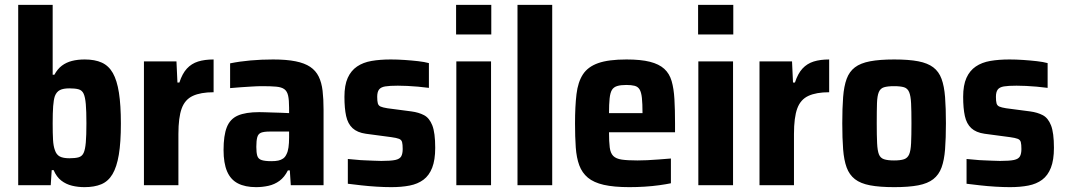

<svg xmlns="http://www.w3.org/2000/svg" viewBox="-20 -763 4394 791"><path d="M328 8Q301 8 276.5 2Q252 -4 232.5 -19Q213 -34 201 -62H193L189 0H55V-743H197V-455H204Q217 -479 235 -492.5Q253 -506 276.5 -512Q300 -518 329 -518Q371 -518 399.5 -505Q428 -492 445 -462Q462 -432 470 -381Q478 -330 478 -254Q478 -176 469.5 -125.5Q461 -75 443.5 -45.5Q426 -16 397.5 -4Q369 8 328 8ZM266 -111Q290 -111 304 -115Q318 -119 324.5 -133Q331 -147 333.5 -176Q336 -205 336 -255Q336 -305 333.5 -334Q331 -363 324.5 -377Q318 -391 304 -395Q290 -399 266 -399Q241 -399 227 -392Q213 -385 206 -367Q201 -352 199 -325.5Q197 -299 197 -255Q197 -213 198.5 -187Q200 -161 206 -145Q212 -126 226 -118.5Q240 -111 266 -111Z M573 0V-510H707L711 -423H719Q731 -460 750 -480.5Q769 -501 796 -509.5Q823 -518 860 -518V-383Q807 -383 774.5 -368Q742 -353 728.5 -316Q715 -279 715 -211V0Z M1035 8Q990 8 960 -7.5Q930 -23 915.5 -57Q901 -91 901 -145Q901 -205 914.5 -239Q928 -273 960 -287Q992 -301 1048 -301Q1058 -301 1072 -300.5Q1086 -300 1102.5 -299.5Q1119 -299 1136.5 -298.5Q1154 -298 1171 -297V-319Q1171 -351 1167 -369Q1163 -387 1151.5 -395.5Q1140 -404 1118 -406Q1096 -408 1061 -408Q1041 -408 1017.5 -406.5Q994 -405 971 -403.5Q948 -402 928 -400V-502Q967 -510 1012 -514Q1057 -518 1105 -518Q1160 -518 1197.5 -510.5Q1235 -503 1258 -487.5Q1281 -472 1293 -447.5Q1305 -423 1309 -389Q1313 -355 1313 -311V0H1178L1174 -61H1166Q1152 -33 1131.5 -18Q1111 -3 1086 2.5Q1061 8 1035 8ZM1098 -99Q1115 -99 1126.5 -101.5Q1138 -104 1146.5 -110Q1155 -116 1160 -127Q1166 -138 1168.5 -155.5Q1171 -173 1171 -197V-221H1091Q1068 -221 1056 -216.5Q1044 -212 1040 -198Q1036 -184 1036 -158Q1036 -134 1040 -121Q1044 -108 1058 -103.5Q1072 -99 1098 -99Z M1592 8Q1564 8 1531.5 6Q1499 4 1468 0.5Q1437 -3 1413 -6V-108Q1429 -107 1447 -105Q1465 -103 1483 -102.5Q1501 -102 1518.5 -101Q1536 -100 1551 -100Q1590 -100 1608.5 -104Q1627 -108 1633 -119Q1639 -130 1639 -149Q1639 -168 1636.5 -177.5Q1634 -187 1624 -191Q1614 -195 1592 -198L1487 -212Q1452 -217 1432.5 -235Q1413 -253 1406 -285Q1399 -317 1399 -364Q1399 -412 1412.5 -442Q1426 -472 1451 -489Q1476 -506 1511 -512Q1546 -518 1590 -518Q1617 -518 1646.5 -516Q1676 -514 1702.5 -511Q1729 -508 1747 -503V-401Q1725 -404 1702 -406Q1679 -408 1658 -409Q1637 -410 1619 -410Q1585 -410 1567 -407Q1549 -404 1541.5 -394Q1534 -384 1534 -364Q1534 -347 1536.5 -337.5Q1539 -328 1548 -324Q1557 -320 1576 -317L1675 -304Q1705 -300 1727 -288.5Q1749 -277 1761 -246.5Q1773 -216 1773 -154Q1773 -104 1760.5 -72Q1748 -40 1724.5 -22.5Q1701 -5 1667.5 1.5Q1634 8 1592 8Z M1859 -621V-743H2004V-621ZM1860 0V-510H2003V0Z M2112 0V-743H2255V0Z M2573 8Q2509 8 2467.5 -1.5Q2426 -11 2402 -31Q2378 -51 2366.5 -82Q2355 -113 2352 -156Q2349 -199 2349 -254Q2349 -325 2355 -375Q2361 -425 2381.5 -456.5Q2402 -488 2444.5 -503Q2487 -518 2561 -518Q2620 -518 2657.5 -508.5Q2695 -499 2716.5 -479.5Q2738 -460 2747 -429Q2756 -398 2758.5 -354.5Q2761 -311 2761 -254V-218H2489Q2489 -179 2492 -155.5Q2495 -132 2506.5 -120.5Q2518 -109 2541.5 -105.5Q2565 -102 2606 -102Q2624 -102 2646 -103Q2668 -104 2693.5 -106Q2719 -108 2744 -110V-8Q2725 -4 2696.5 0Q2668 4 2636 6Q2604 8 2573 8ZM2627 -281V-297Q2627 -336 2624.5 -359.5Q2622 -383 2615 -394.5Q2608 -406 2594.5 -409.5Q2581 -413 2560 -413Q2537 -413 2522.5 -408.5Q2508 -404 2501 -392.5Q2494 -381 2491.5 -357.5Q2489 -334 2489 -297H2643Z M2856 -621V-743H3001V-621ZM2857 0V-510H3000V0Z M3109 0V-510H3243L3247 -423H3255Q3267 -460 3286 -480.5Q3305 -501 3332 -509.5Q3359 -518 3396 -518V-383Q3343 -383 3310.5 -368Q3278 -353 3264.5 -316Q3251 -279 3251 -211V0Z M3664 8Q3604 8 3564.5 0.5Q3525 -7 3502 -25Q3479 -43 3468 -73Q3457 -103 3453.5 -148Q3450 -193 3450 -255Q3450 -318 3453.5 -363Q3457 -408 3468 -438Q3479 -468 3502 -485.5Q3525 -503 3564.5 -510.5Q3604 -518 3664 -518Q3724 -518 3763 -510.5Q3802 -503 3825 -485.5Q3848 -468 3859 -438Q3870 -408 3873.5 -363Q3877 -318 3877 -255Q3877 -193 3873.5 -148Q3870 -103 3859 -73Q3848 -43 3825 -25Q3802 -7 3763 0.5Q3724 8 3664 8ZM3663 -102Q3690 -102 3704.5 -107Q3719 -112 3725.5 -127Q3732 -142 3733.5 -173Q3735 -204 3735 -255Q3735 -307 3733.5 -337.5Q3732 -368 3725.5 -383.5Q3719 -399 3704.5 -403.5Q3690 -408 3663 -408Q3637 -408 3622 -403.5Q3607 -399 3600.5 -383.5Q3594 -368 3593 -337.5Q3592 -307 3592 -255Q3592 -204 3593.5 -173Q3595 -142 3601 -127Q3607 -112 3622 -107Q3637 -102 3663 -102Z M4141 8Q4113 8 4080.5 6Q4048 4 4017 0.5Q3986 -3 3962 -6V-108Q3978 -107 3996 -105Q4014 -103 4032 -102.5Q4050 -102 4067.5 -101Q4085 -100 4100 -100Q4139 -100 4157.5 -104Q4176 -108 4182 -119Q4188 -130 4188 -149Q4188 -168 4185.5 -177.5Q4183 -187 4173 -191Q4163 -195 4141 -198L4036 -212Q4001 -217 3981.5 -235Q3962 -253 3955 -285Q3948 -317 3948 -364Q3948 -412 3961.5 -442Q3975 -472 4000 -489Q4025 -506 4060 -512Q4095 -518 4139 -518Q4166 -518 4195.5 -516Q4225 -514 4251.5 -511Q4278 -508 4296 -503V-401Q4274 -404 4251 -406Q4228 -408 4207 -409Q4186 -410 4168 -410Q4134 -410 4116 -407Q4098 -404 4090.5 -394Q4083 -384 4083 -364Q4083 -347 4085.5 -337.5Q4088 -328 4097 -324Q4106 -320 4125 -317L4224 -304Q4254 -300 4276 -288.5Q4298 -277 4310 -246.5Q4322 -216 4322 -154Q4322 -104 4309.5 -72Q4297 -40 4273.5 -22.5Q4250 -5 4216.5 1.5Q4183 8 4141 8Z"/></svg>

Font: Saira SemiCondensed
Style: Bold
Weight: 700
Width: 4
Designer: Hector Gatti with collaboration of the Omnibus-Type team
Foundry: Omnibus-Type
Version: Version 1.101